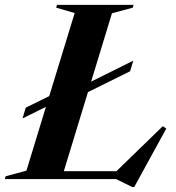

<svg xmlns="http://www.w3.org/2000/svg" viewBox="-53 -735 722 788"><path d="M494 -486 481 -442.5 308 -357 209 -32.5H425L615 -217L629.5 -207.5L498 32.5H489.5L423.5 0H-33L-30 -11.5L55.5 -34.5L135.5 -296.5L39.5 -249L52.5 -293L149 -340.5L253.5 -681.5L177.5 -703.5L181 -715H495L492 -703.5L406.5 -680.5L321 -400Z"/></svg>

Font: Newsreader Display SemiBold
Style: Italic
Weight: 600
Italic angle: -17°
Designer: Hugues Gentile
Foundry: Production Type
Version: Version 1.001